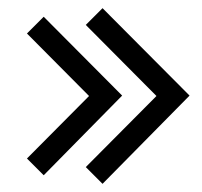

<svg xmlns="http://www.w3.org/2000/svg" viewBox="-20 -573 495 470"><path d="M231 -123 190 -164 363 -338 190 -512 231 -553 444 -339ZM87 -144 46 -185 198 -338 46 -491 87 -532 279 -339Z"/></svg>

Font: Kreon Light
Style: Regular
Weight: 300
Designer: Julia Petretta
Foundry: Julia Petretta and Eli Heuer
Version: Version 2.002